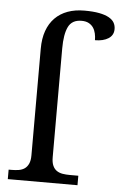

<svg xmlns="http://www.w3.org/2000/svg" viewBox="-54 -809 534 847"><g transform="rotate(5 212.5 -385.0)"><path d="M13.2 0V-42H25.9Q43 -42 57.9 -44.4Q72.8 -46.9 83.7 -54.4Q94.7 -62 101.3 -76.2Q107.9 -90.3 107.9 -113.8V-585.9Q107.9 -630.9 120.1 -665Q132.3 -699.2 155.5 -722.7Q178.7 -746.1 211.4 -758.1Q244.1 -770 285.2 -770Q324.2 -770 350.8 -764.9Q377.4 -759.8 394 -750.5Q410.6 -741.2 417.7 -728.5Q424.8 -715.8 424.8 -700.2Q424.8 -672.9 402.1 -658.4Q379.4 -644 342.8 -644Q342.8 -659.2 339.6 -673.6Q336.4 -688 328.9 -699.2Q321.3 -710.4 308.6 -717.3Q295.9 -724.1 276.9 -724.1Q234.4 -724.1 218.3 -691.2Q202.1 -658.2 202.1 -595.2V-113.8Q202.1 -90.3 208.5 -76.2Q214.8 -62 226.1 -54.4Q237.3 -46.9 252.2 -44.4Q267.1 -42 284.2 -42H321.8V0Z"/></g></svg>

Font: Noto Serif
Style: Regular
Weight: 400
Designer: Monotype Design team
Foundry: Monotype Imaging Inc.
Version: Version 1.02